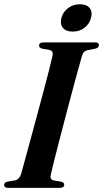

<svg xmlns="http://www.w3.org/2000/svg" viewBox="-22 -904 496 924"><path d="M222.5 -63.5Q216.5 -39.5 237 -35.5L273 -29.5Q287 -25.5 287 -15.5Q287 0 265.5 0H16.5Q-2 0 -2 -13.5Q-2.5 -26 14 -30L50.5 -36Q70.5 -40 79.5 -66.5Q85.5 -88 97.5 -132Q109.5 -176 125 -233Q140.5 -290 157 -351.5Q173.5 -413 188.8 -470Q204 -527 215.2 -571Q226.5 -615 231 -636.5Q235.5 -659 216 -663.5L180 -670Q166 -674 166 -684.5Q166 -700 189 -700H436.5Q454 -700 454 -687Q454 -674.5 437.5 -670L399 -662.5Q388.5 -660 382.8 -654.5Q377 -649 372.5 -635Q366 -613 353.5 -567.2Q341 -521.5 325.2 -462.8Q309.5 -404 293 -341.2Q276.5 -278.5 261.8 -221.5Q247 -164.5 236.5 -122.5Q226 -80.5 222.5 -63.5ZM327.5 -752Q295 -752 280.5 -770.2Q266 -788.5 273.5 -818Q281.5 -847 305.8 -865.2Q330 -883.5 362.5 -883.5Q395 -883.5 409.5 -865.2Q424 -847 416 -818Q408.5 -788.5 384.5 -770.2Q360.5 -752 327.5 -752Z"/></svg>

Font: Fraunces 72pt SemiBold
Style: Italic
Weight: 600
Italic angle: -16°
Version: Version 1.000;[b76b70a41]